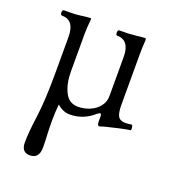

<svg xmlns="http://www.w3.org/2000/svg" viewBox="-123 -512 755 845"><g transform="rotate(20 254.5 -89.5)"><path d="M72.3 193.4Q72.3 148.4 83.5 66.9Q94.2 -11.2 94.2 -146V-307.6Q94.2 -386.2 35.6 -386.2Q27.8 -386.2 27.8 -398.4Q27.8 -411.1 35.6 -411.1Q58.1 -411.1 76.9 -411.6Q95.7 -412.1 109.9 -414.1Q144.5 -418.9 155.8 -418.9Q160.6 -418.9 160.6 -415.5Q156.2 -373 156.2 -342.8V-167.5Q156.2 -112.3 175.8 -72.8Q195.3 -33.2 237.3 -33.2Q267.6 -33.2 293.9 -44.7Q320.3 -56.2 336.4 -76.9Q352.5 -97.7 352.5 -125V-307.6Q352.5 -386.2 293.9 -386.2Q287.1 -386.2 287.1 -398.4Q287.1 -411.1 293.9 -411.1Q340.8 -411.1 374.5 -415Q409.7 -418.9 413.1 -418.9Q417.5 -418.9 417.5 -407.2Q415 -373 415 -342.3V-106Q415 -68.8 424.3 -53.2Q433.6 -37.6 458.5 -37.6Q474.1 -37.6 486.3 -40.5H486.8Q488.8 -40.5 490.7 -37.4Q492.7 -34.2 492.7 -31.2Q493.7 -23.4 493.7 -21.5Q493.7 -15.1 489.3 -15.1Q481 -14.2 467.3 -11.5Q453.6 -8.8 426.3 -2.4Q369.6 10.3 362.3 14.2Q359.4 15.6 354.5 15.6Q346.2 15.6 346.2 -6.3V-27.8Q346.2 -39.6 341.3 -39.6Q335.9 -39.6 327.1 -32.2Q278.3 11.2 214.8 11.2Q184.1 11.2 155.8 -13.7Q151.9 27.3 151.9 59.6Q151.9 97.2 153.3 127Q155.3 153.8 155.3 188Q155.3 240.2 111.3 240.2Q72.3 240.2 72.3 193.4Z"/></g></svg>

Font: JuniusX Light
Style: Regular
Weight: 300
Designer: Peter S. Baker
Foundry: Briery Creek Software
Version: Version 1.008